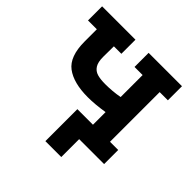

<svg xmlns="http://www.w3.org/2000/svg" viewBox="-228 -930 1290 1290"><g transform="rotate(45 417.0 -285.0)"><path d="M701 -606V-134H779V0H542V170H391V-134H539V-254Q452 -240 384 -240Q248 -240 176 -294Q104 -348 104 -490V-606H20V-740H337V-606H266L265 -504Q265 -455 281.5 -429Q298 -403 327.5 -394Q357 -385 405 -385Q473 -385 539 -397V-606H462V-740H779V-606Z"/></g></svg>

Font: Arvo
Style: Bold
Weight: 700
Designer: Anton Koovit (Cyrillic Expansion: Cyreal)
Foundry: Anton Koovit, Yassin Baggar
Version: Version 3.000